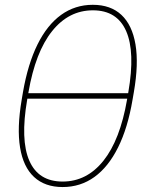

<svg xmlns="http://www.w3.org/2000/svg" viewBox="-20 -755 602 783"><path d="M235.4 7.8Q163.1 7.8 118.9 -33.2Q74.7 -74.2 61.8 -153.6Q48.8 -232.9 68.4 -348.1L73.7 -379.4Q93.8 -494.6 133.1 -574Q172.4 -653.3 229.2 -694.3Q286.1 -735.4 358.4 -735.4Q431.2 -735.4 475.1 -694.3Q519 -653.3 532.5 -574Q545.9 -494.6 525.9 -379.4L520.5 -348.1Q501 -232.9 461.4 -153.6Q421.9 -74.2 365 -33.2Q308.1 7.8 235.4 7.8ZM235.4 -14.6Q334 -14.6 401.9 -99.6Q469.7 -184.6 498 -348.1L503.4 -379.4Q531.7 -543 494.6 -627.9Q457.5 -712.9 358.9 -712.9Q260.3 -712.9 192.4 -627.9Q124.5 -543 96.2 -379.4L90.8 -348.1Q62.5 -184.6 99.6 -99.6Q136.7 -14.6 235.4 -14.6ZM80.1 -352.5 83.5 -375H514.2L510.7 -352.5Z"/></svg>

Font: Inter 24pt Thin
Style: Italic
Weight: 250
Italic angle: -9.3988°
Version: Version 4.001;git-66647c0bb